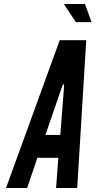

<svg xmlns="http://www.w3.org/2000/svg" viewBox="-20 -935 476 955"><path d="M10 0H115L166 -150H270L259 0H364L409 -735H277ZM206 -264 286 -496 293 -515H299L298 -496L280 -264ZM357.5 -825H435.5L402.5 -915H297.5Z"/></svg>

Font: League Gothic
Style: Italic
Weight: 400
Designer: The League of Moveable Type
Version: Version 1.600; ttfautohint (v1.8.3)